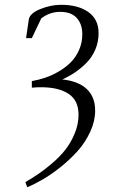

<svg xmlns="http://www.w3.org/2000/svg" viewBox="-20 -472 479 795"><path d="M85 282.2Q114.3 264.6 138.2 248.8Q162.1 232.9 195.3 204.6Q228.5 176.3 250.7 147.9Q272.9 119.6 289.1 81.1Q305.2 42.5 305.2 2.9Q305.2 -56.2 263.9 -83.5Q222.7 -110.8 149.9 -110.8Q131.3 -110.8 111.8 -108.9V-136.2Q140.1 -141.1 167.7 -150.4Q195.3 -159.7 223.6 -176.3Q252 -192.9 272.9 -213.9Q293.9 -234.9 307.4 -265.1Q320.8 -295.4 320.8 -330.1Q320.8 -371.6 298.1 -397.2Q275.4 -422.9 229 -422.9Q186.5 -422.9 150.9 -396L111.8 -314H87.9L99.1 -390.1Q102.5 -416.5 146.5 -434.3Q190.4 -452.1 232.9 -452.1Q303.7 -452.1 345.9 -422.1Q388.2 -392.1 388.2 -335Q388.2 -298.8 374.8 -267.1Q361.3 -235.4 338.4 -212.2Q315.4 -189 290.8 -172.4Q266.1 -155.8 237.8 -143.1Q304.2 -136.2 339.1 -103.5Q374 -70.8 374 -14.2Q374 29.3 353.8 73.2Q333.5 117.2 302.5 152.1Q271.5 187 232.7 218.3Q193.8 249.5 158.7 270Q123.5 290.5 92.8 303.2Z"/></svg>

Font: Dihjauti S
Style: Italic
Weight: 400
Italic angle: -9°
Designer: T. Christopher White
Version: Version 3.0.0